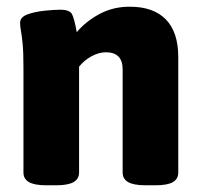

<svg xmlns="http://www.w3.org/2000/svg" viewBox="-20 -551 597 573"><path d="M119 2Q83 2 66.5 -7.5Q50 -17 50 -36V-349Q50 -396 47.5 -421Q45 -446 42.5 -459Q40 -472 40 -483Q40 -500 62 -508Q84 -516 112.5 -519Q141 -522 160 -522Q188 -522 195 -508.5Q202 -495 209 -455Q237 -488 277.5 -509.5Q318 -531 367 -531Q438 -531 475 -493Q512 -455 512 -381V-36Q512 -17 496 -7.5Q480 2 443 2H415Q379 2 362.5 -7.5Q346 -17 346 -36V-344Q346 -395 296 -395Q275 -395 253 -383Q231 -371 216 -352V-36Q216 -17 199.5 -7.5Q183 2 147 2Z"/></svg>

Font: Asap ExtraBold
Style: Regular
Weight: 800
Designer: Pablo Cosgaya
Foundry: Omnibus-Type
Version: Version 3.001; ttfautohint (v1.8.4.7-5d5b)